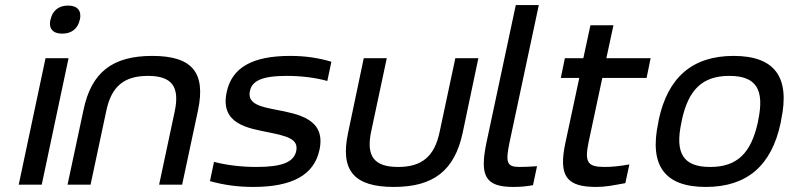

<svg xmlns="http://www.w3.org/2000/svg" viewBox="-20 -730 3118 759"><path d="M160 -500 54 0H145L251 -500ZM179 -651C172 -618 188 -597 226 -597C264 -597 288 -618 295 -651L296 -653C303 -687 287 -708 249 -708C211 -708 187 -687 180 -653Z M310 -295 247 0H338L400 -291C420 -388 470 -430 565 -430C659 -430 691 -388 671 -291L609 0H700L763 -295C794 -444 739 -509 582 -509C424 -509 341 -444 310 -295Z M1041 -207C1114 -192 1161 -181 1151 -133C1142 -90 1097 -70 994 -70C934 -70 877 -77 826 -90L810 -14C864 1 918 9 981 9C1133 9 1222 -37 1243 -138C1269 -260 1159 -279 1072 -296C1017 -307 956 -317 968 -370C976 -410 1015 -430 1113 -430C1172 -430 1226 -423 1274 -410L1290 -486C1239 -501 1188 -509 1127 -509C978 -509 896 -463 876 -365C849 -238 964 -223 1041 -207Z M1356 -205C1324 -56 1379 9 1537 9C1694 9 1777 -56 1809 -205L1871 -500H1780L1718 -209C1698 -112 1648 -70 1554 -70C1459 -70 1427 -112 1447 -209L1509 -500H1418Z M2034 -70C1983 -70 1978 -88 1994 -166L2110 -710H2019L1903 -166C1876 -36 1897 9 2009 9C2035 9 2061 7 2087 2L2103 -73C2079 -71 2050 -70 2034 -70Z M2370 -70C2303 -70 2290 -88 2307 -169L2361 -422H2536L2552 -500H2377L2405 -630H2314L2286 -500H2213L2197 -422H2270L2215 -165C2187 -33 2220 9 2337 9C2375 9 2401 3 2452 -6L2468 -80C2428 -73 2399 -70 2370 -70Z M2584 -256 2582 -244C2546 -75 2608 9 2770 9C2933 9 3030 -75 3066 -244L3068 -256C3104 -425 3043 -509 2880 -509C2718 -509 2620 -425 2584 -256ZM2674 -247 2675 -253C2701 -376 2757 -430 2863 -430C2970 -430 3003 -376 2977 -253L2976 -247C2949 -124 2894 -70 2787 -70C2681 -70 2647 -124 2674 -247Z"/></svg>

Font: LT Wave Text Italic
Style: Regular
Weight: 400
Designer: Daniel Lyons
Version: Version 2.5 (Glyphs App)